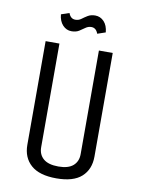

<svg xmlns="http://www.w3.org/2000/svg" viewBox="-92 -881 703 958"><g transform="rotate(10 260.0 -402.0)"><path d="M360 -650H430V-125Q430 -60 388.5 -22.5Q347 15 261 15Q175 15 132.5 -22.5Q90 -60 90 -125V-650H160V-125Q160 -88 185 -66.5Q210 -45 261 -45Q311 -45 335.5 -66.5Q360 -88 360 -125ZM337 -731Q327 -759 303 -759Q287 -759 274 -749.5Q261 -740 246 -730.5Q231 -721 208 -721Q182 -721 163.5 -741Q145 -761 142 -795L183 -809Q193 -781 217 -781Q234 -781 246.5 -790.5Q259 -800 274.5 -809.5Q290 -819 312 -819Q338 -819 356.5 -799.5Q375 -780 378 -745Z"/></g></svg>

Font: Unica One
Style: Regular
Weight: 400
Designer: Eduardo Rodriguez Tunni
Foundry: Eduardo Rodriguez Tunni
Version: Version 2.000; ttfautohint (v1.8.4.7-5d5b);gftools[0.9.23]